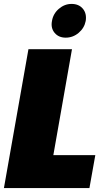

<svg xmlns="http://www.w3.org/2000/svg" viewBox="-20 -959 546 979"><path d="M125 -708H347L252 -168H466L436 0H0ZM315 -767Q279 -767 258.5 -791.5Q238 -816 245 -852Q251 -889 280 -914Q309 -939 345 -939Q382 -939 402.5 -914.5Q423 -890 417 -852Q410 -816 381 -791.5Q352 -767 315 -767Z"/></svg>

Font: Poppins Black
Style: Italic
Weight: 900
Italic angle: -10°
Designer: Ninad Kale (Devanagari), Jonny Pinhorn (Latin)
Foundry: Indian Type Foundry
Version: Version 3.200;PS 1.000;hotconv 16.6.54;makeotf.lib2.5.65590